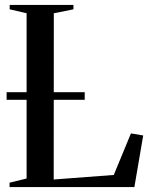

<svg xmlns="http://www.w3.org/2000/svg" viewBox="-20 -763 606 783"><path d="M19 0V-18L88.5 -35V-709L19.5 -725V-743H279.5V-725L199.5 -709L199 -31L444 -49.5L514 -219L564 -210.5L528 0ZM325.5 -387V-356H7V-387Z"/></svg>

Font: Merriweather 144pt
Style: Regular
Weight: 400
Version: Version 2.100